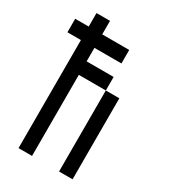

<svg xmlns="http://www.w3.org/2000/svg" viewBox="-202 -1014 904 1026"><g transform="rotate(30 250.0 -500.5)"><path d="M83.3 -916.7H166.7V-833.3H333.3V-750H166.7V-666.7H333.3V-583.3H166.7V-83.3H83.3V-750H0V-833.3H83.3ZM333.3 -83.3V-583.3H416.7V-83.3Z"/></g></svg>

Font: Galmuri11 Condensed
Style: Regular
Weight: 400
Width: 3
Designer: Lee Minseo (quiple)
Version: Version 2.399;hotconv 1.1.1;makeotfexe 2.6.0 DEVELOPMENT